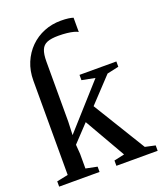

<svg xmlns="http://www.w3.org/2000/svg" viewBox="-150 -925 866 1023"><g transform="rotate(-20 283.0 -414.0)"><path d="M7 0V-30L71 -43V-577.5Q71 -633 90.2 -679Q109.5 -725 143.2 -758.5Q177 -792 221.5 -810Q266 -828 316.5 -828Q342.5 -828 359.8 -825.5Q377 -823 387 -819.5V-738.5Q379.5 -743.5 363.8 -747.8Q348 -752 326 -754.5Q304 -757 277.5 -757Q237 -757 213.8 -747.8Q190.5 -738.5 180.8 -715Q171 -691.5 171 -649.5V-309L168 -233.5L387 -478L312.5 -492.5V-522.5H521.5V-492.5L455.5 -478L326 -340L508 -43L565.5 -30.5V0H331.5V-30L390.5 -43L257.5 -274.5L167.5 -179L171.5 -126V-43L236 -30V0Z"/></g></svg>

Font: Merriweather 96pt
Style: Regular
Weight: 400
Version: Version 2.100